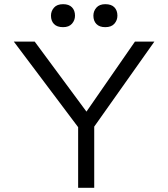

<svg xmlns="http://www.w3.org/2000/svg" viewBox="-20 -899 805 919"><path d="M354 0V-331L364 -277L46 -700H146L404 -351L385 -352L626 -700H719L419 -276L431 -339V0ZM484 -769Q456 -769 441.5 -784Q427 -799 427 -824Q427 -846 441.5 -862.5Q456 -879 484 -879Q513 -879 527.5 -864Q542 -849 542 -824Q542 -802 527.5 -785.5Q513 -769 484 -769ZM282 -769Q253 -769 238.5 -784Q224 -799 224 -824Q224 -846 238.5 -862.5Q253 -879 282 -879Q310 -879 324.5 -864Q339 -849 339 -824Q339 -802 324.5 -785.5Q310 -769 282 -769Z"/></svg>

Font: Lexend Exa Light
Style: Regular
Weight: 300
Designer: Bonnie Shaver-Troup, Thomas Jockin
Foundry: Lexend
Version: Version 1.007